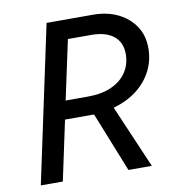

<svg xmlns="http://www.w3.org/2000/svg" viewBox="-78 -762 776 833"><g transform="rotate(-10 309.5 -345.0)"><path d="M35 0 182 -690H386Q448 -690 495.5 -667Q543 -644 570.5 -603Q598 -562 598 -506Q598 -452 574.5 -406Q551 -360 508 -327Q465 -294 405 -277L524 0H421L316 -263Q311 -263 306 -263Q301 -263 296 -263H188L132 0ZM205 -344H303Q364 -344 407.5 -363.5Q451 -383 474 -418Q497 -453 497 -498Q497 -549 462.5 -577Q428 -605 363 -605H261Z"/></g></svg>

Font: Radio Canada
Style: Italic
Weight: 400
Italic angle: -12°
Designer: Charles Daoud, Etienne Aubert Bonn, Alexandre Saumier Demers, Jacques Le Bailly
Foundry: Radio-Canada
Version: Version 2.104;gftools[0.9.28.dev5+ged2979d]